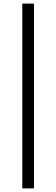

<svg xmlns="http://www.w3.org/2000/svg" viewBox="-20 -828 314 1068"><path d="M169 -808V220H104V-808Z"/></svg>

Font: Plata Sans Light
Style: Regular
Weight: 300
Designer: Pablo Impallari, Andres Torresi, & Cristiano Sobral
Foundry: Pablo Impallari, Andres Torresi, & Cristiano Sobral
Version: Version 1.00;December 28, 2019;FontCreator 12.0.0.2547 64-bi